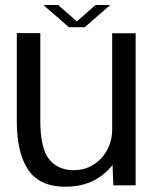

<svg xmlns="http://www.w3.org/2000/svg" viewBox="-20 -722 614 748"><path d="M421.5 0H508.5V-592.5H417V-210C415 -169 400.5 -134 375 -106C346 -75 310.5 -59 267.5 -59C225 -59 192.5 -74 170 -103.5C148 -133 137 -182 137 -251.5V-593H45.5V-248C45.5 -168 60 -105.5 89.5 -61C119 -17 167.5 5.5 235 5.5C302.5 5.5 357 -15.5 399 -57.5C406 -64.5 412.5 -72 418.5 -79ZM248.5 -616H310L409.5 -702.5H352L279.5 -638.5L206.5 -702.5H149Z"/></svg>

Font: Anybody
Style: Regular
Weight: 400
Designer: Tyler Finck
Foundry: Etcetera Type Company
Version: Version 1.110